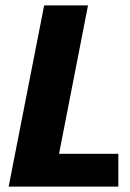

<svg xmlns="http://www.w3.org/2000/svg" viewBox="-20 -689 480 709"><path d="M143 -669H305L198 -121H417V0H12Z"/></svg>

Font: Amaranth
Style: Bold Italic
Weight: 700
Italic angle: -12°
Designer: Gesine Todt
Foundry: Gesine Todt
Version: Version 1.001